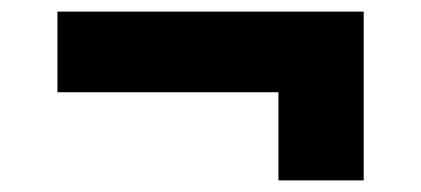

<svg xmlns="http://www.w3.org/2000/svg" viewBox="-20 -436 726 331"><path d="M607 -416H79V-277H460V-125H607Z"/></svg>

Font: Geom Black
Style: Bold
Weight: 900
Version: Version 1.102